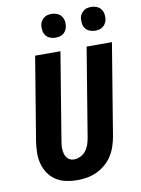

<svg xmlns="http://www.w3.org/2000/svg" viewBox="-102 -1022 804 1098"><g transform="rotate(-10 300.0 -473.0)"><path d="M258 8Q224 8 192.5 1.5Q161 -5 134.5 -22Q108 -39 90.5 -64.5Q73 -90 64.5 -120.5Q56 -151 56.5 -184.5Q57 -218 62 -251L142 -735H289L206 -231Q204 -218 202.5 -205Q201 -192 202 -179.5Q203 -167 206 -155Q209 -143 216 -133Q223 -123 234 -117.5Q245 -112 258 -112Q277 -112 296 -121Q315 -130 327.5 -146.5Q340 -163 346.5 -182Q353 -201 356 -220L441 -735H588L500 -201Q495 -173 485.5 -145Q476 -117 460 -92Q444 -67 420.5 -47Q397 -27 370 -14.5Q343 -2 314.5 3Q286 8 258 8ZM505 -816Q489 -816 474 -822Q459 -828 449.5 -840Q440 -852 437.5 -868.5Q435 -885 437 -902Q439 -913 445.5 -923.5Q452 -934 461.5 -941.5Q471 -949 482.5 -951.5Q494 -954 506 -954Q522 -954 537 -948Q552 -942 561.5 -930Q571 -918 574 -901.5Q577 -885 574 -868Q572 -857 566 -846.5Q560 -836 550 -828.5Q540 -821 528.5 -818.5Q517 -816 505 -816ZM275 -816Q259 -816 244 -822Q229 -828 219.5 -840Q210 -852 207.5 -868.5Q205 -885 207 -902Q209 -913 215.5 -923.5Q222 -934 231.5 -941.5Q241 -949 252.5 -951.5Q264 -954 276 -954Q292 -954 307 -948Q322 -942 331.5 -930Q341 -918 344 -901.5Q347 -885 344 -868Q342 -857 336 -846.5Q330 -836 320 -828.5Q310 -821 298.5 -818.5Q287 -816 275 -816Z"/></g></svg>

Font: Iosevka Aile Heavy
Style: Italic
Weight: 900
Italic angle: -9°
Designer: Belleve Invis
Foundry: Belleve Invis
Version: Version 31.1.0; ttfautohint (v1.8.4)